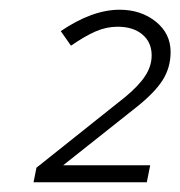

<svg xmlns="http://www.w3.org/2000/svg" viewBox="-20 -725 371 395"><path d="M49 -350 55 -380 237 -525Q265 -548 278.5 -568.5Q292 -589 292 -611Q292 -638 273 -654Q254 -670 222 -670Q199 -670 177 -660.5Q155 -651 126 -631L105 -661Q170 -705 226 -705Q270 -705 300.5 -680.5Q331 -656 331 -618Q331 -586 314.5 -560Q298 -534 260 -504L110 -385H289L282 -350Z"/></svg>

Font: Red Hat Text VF
Style: Italic
Weight: 300
Italic angle: -12°
Designer: Pentagram, MCKL
Foundry: Pentagram, MCKL
Version: Version 1.023